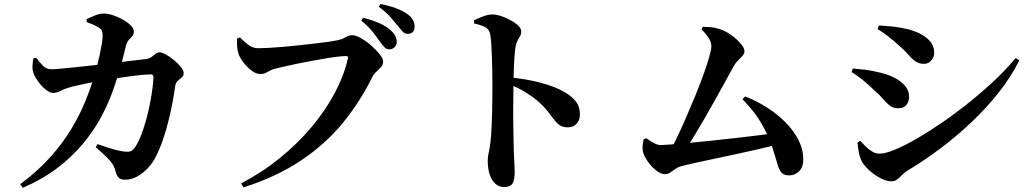

<svg xmlns="http://www.w3.org/2000/svg" viewBox="-20 -860 5040 935"><path d="M589.9 15.1Q566.6 15.1 557.2 4.5Q547.8 -6.1 541.1 -30.8Q536.9 -48.4 526.6 -63.2Q516.4 -78 497.2 -96.8Q478.1 -115.7 446 -143.2L454.6 -158.3Q484.3 -147.9 509.8 -139.8Q535.3 -131.7 554.8 -127.3Q574.2 -122.9 586.1 -121.8Q605.4 -119.7 615.2 -123.2Q624.9 -126.8 634.5 -139.1Q651.6 -161.6 665.6 -197.4Q679.7 -233.2 691.3 -274.8Q702.8 -316.4 710.7 -357.4Q718.6 -398.4 722.9 -432.2Q727.2 -466.1 727.2 -485.1Q727.2 -497.6 715.9 -497.6Q694.6 -497.6 665.5 -494.7Q636.5 -491.9 604.9 -487.4Q573.3 -482.9 542.4 -478.1Q511.6 -473.4 485.5 -468.9Q468.5 -466.4 445.3 -462.4Q422.1 -458.3 397.5 -452.9Q372.8 -447.5 350.4 -442.5Q328 -437.5 312.7 -432.6Q290.4 -426.1 273.7 -416.8Q256.9 -407.5 238.6 -407.5Q222.9 -407.5 203.3 -423.1Q183.7 -438.8 167.6 -460.5Q151.5 -482.2 144.8 -499.2Q137.6 -517.3 138.1 -535.5Q138.6 -553.7 142.2 -575.5L156.2 -579Q172.9 -556.4 189.4 -539.5Q205.9 -522.6 231.5 -522.6Q243.1 -522.6 272.3 -525.3Q301.5 -528.1 342.7 -532.2Q383.9 -536.2 431.3 -541.6Q478.7 -547 526.5 -552.6Q574.3 -558.3 617.8 -563.8Q661.3 -569.3 693 -572.7Q707 -574.7 717.3 -582.3Q727.6 -589.8 737.1 -597.4Q746.6 -605 757.2 -605Q769.1 -605 788.5 -594.2Q807.9 -583.5 827.5 -567Q847.1 -550.6 860.8 -533.6Q874.5 -516.5 874.5 -504Q874.5 -490.6 865.5 -483.3Q856.5 -476 846.1 -467Q835.7 -458 833 -439.2Q828.4 -406.2 820.6 -363.7Q812.8 -321.2 801.2 -274.3Q789.7 -227.4 774 -181.1Q758.3 -134.9 737.5 -94.4Q723.6 -66.5 699.9 -41.2Q676.3 -15.9 648 -0.4Q619.7 15.1 589.9 15.1ZM78.3 37.2Q164.6 -27.1 225.3 -95.2Q286 -163.4 327.1 -231.8Q368.2 -300.2 395.1 -366.1Q422 -431.9 439.4 -491.6Q446.6 -513.8 453.4 -541.3Q460.2 -568.8 466.2 -596.2Q472.1 -623.7 475.9 -647.3Q479.6 -670.9 479.6 -684.6Q479.9 -700.8 476.7 -709.2Q473.6 -717.6 463.5 -723.8Q450.5 -732.9 434.4 -739.9Q418.3 -746.9 402.4 -752.3L401.7 -766.8Q419.6 -775.4 442.5 -784.8Q465.5 -794.2 486.2 -794Q507 -794 532.2 -785.2Q557.4 -776.4 580.2 -763.4Q602.9 -750.4 617.4 -735.6Q631.9 -720.8 631.9 -708.4Q631.9 -692.8 624.3 -684.4Q616.8 -676 607.7 -666Q598.7 -656.1 592.7 -635.1Q589 -619.3 583.3 -596.4Q577.5 -573.5 570.1 -545.6Q562.6 -517.8 552.5 -486.2Q540.9 -447.8 520.8 -394.5Q500.6 -341.3 467.4 -280.9Q434.2 -220.5 383.6 -159.6Q332.9 -98.7 261.2 -43.4Q189.4 11.9 91.2 54.6Z M1154 33.1Q1256.7 -20.2 1343.6 -90.9Q1430.6 -161.6 1498.3 -242.6Q1566 -323.5 1610.9 -408.4Q1655.8 -493.3 1674.3 -575.3Q1676.1 -582 1673.4 -584.5Q1670.7 -587 1665.4 -587Q1648.6 -587 1620.8 -583.6Q1593.1 -580.3 1558.8 -574.3Q1524.5 -568.4 1488.6 -561.8Q1452.7 -555.2 1419.7 -548.2Q1386.7 -541.2 1360.4 -535.1Q1334.1 -529.1 1320.1 -525.3Q1302.5 -521.3 1284.4 -510.4Q1266.4 -499.4 1248.7 -499.4Q1226.5 -499.4 1203.4 -517.3Q1180.4 -535.3 1162.7 -559.5Q1145.1 -583.7 1140.1 -602.5Q1135.3 -621.4 1134.5 -636.9Q1133.7 -652.4 1133.9 -672L1148.3 -677.8Q1169 -657.1 1189.8 -641.2Q1210.5 -625.2 1238 -625.2Q1258 -625.2 1290.3 -626.9Q1322.5 -628.7 1361.6 -632.1Q1400.7 -635.5 1441 -639.9Q1481.4 -644.3 1518.2 -648.6Q1554.9 -652.9 1582.8 -657Q1610.7 -661.1 1623.9 -663.9Q1644.8 -668.8 1655 -674.4Q1665.1 -680 1673.2 -684.4Q1681.2 -688.7 1694.5 -688.7Q1712.3 -688.7 1737.6 -674.4Q1762.9 -660.1 1787.5 -638.5Q1812.1 -616.9 1828.9 -595.8Q1845.7 -574.7 1845.7 -561.3Q1845.7 -544.6 1835.8 -533.4Q1825.8 -522.3 1813.6 -511.5Q1801.3 -500.8 1792.8 -484.5Q1732.9 -362.9 1648.6 -260.4Q1564.3 -157.8 1446.2 -78.7Q1328.1 0.5 1165.7 52.7ZM1875.2 -619.7Q1863.1 -619.7 1852.7 -629.8Q1842.3 -640 1829.7 -657.5Q1815.9 -678 1795.4 -704.1Q1774.8 -730.2 1739.2 -760L1748.8 -773.6Q1791.2 -762.7 1825.6 -748Q1859.9 -733.3 1882.8 -712.1Q1899.1 -697.8 1905.4 -684Q1911.8 -670.3 1911.8 -656Q1911.8 -640.9 1901.6 -630.3Q1891.5 -619.7 1875.2 -619.7ZM1966.2 -695Q1951.2 -695 1941.1 -705.7Q1931.1 -716.5 1916 -735.5Q1902.4 -753 1883.2 -775Q1864 -797 1824.4 -827.5L1833.3 -840.4Q1876.2 -832 1909.5 -819.5Q1942.8 -807 1963.7 -791.6Q1983.2 -777.7 1991.1 -762.4Q1999 -747 1999 -729.8Q1999 -714 1990.4 -704.5Q1981.7 -695 1966.2 -695Z M2435.4 50.8Q2409.6 50.8 2391.6 34.1Q2373.6 17.4 2364.3 -11.4Q2355.1 -40.2 2355.1 -77Q2355.1 -97.1 2360.1 -117.5Q2365.1 -138 2368.8 -170.9Q2371.8 -198.9 2373.7 -235.7Q2375.6 -272.4 2376.4 -311.1Q2377.3 -349.7 2377.6 -383.8Q2378 -417.8 2378 -440.1Q2378 -471.5 2377.3 -508.4Q2376.6 -545.3 2375.5 -581.2Q2374.4 -617.1 2372.4 -646.9Q2370.4 -676.7 2367 -693.5Q2362.3 -718.7 2341 -729Q2319.6 -739.3 2289 -745.5L2288 -761.2Q2309.6 -771.2 2333.3 -780.4Q2357 -789.5 2378.7 -789.5Q2397.3 -789.5 2421.1 -781.5Q2444.9 -773.4 2467.4 -761Q2489.8 -748.7 2504 -734.5Q2518.3 -720.4 2518.3 -708.1Q2518.3 -693.5 2512.5 -683.4Q2506.6 -673.3 2500.3 -662.1Q2494 -651 2490.5 -632.1Q2487.5 -609.9 2485.3 -581.1Q2483.1 -552.4 2482.2 -519.3Q2481.3 -486.2 2480.6 -451.5Q2479.9 -410.8 2479.4 -367Q2478.9 -323.2 2479.2 -279.3Q2479.6 -235.4 2480.6 -195.1Q2481.5 -154.9 2482.2 -121.1Q2483.7 -82.8 2485.1 -57.6Q2486.4 -32.5 2486.4 -22.1Q2486.4 16.9 2475.6 33.8Q2464.7 50.8 2435.4 50.8ZM2745.6 -239.9Q2721.8 -239.9 2707 -249.5Q2692.2 -259.1 2679 -276.4Q2665.9 -293.6 2648 -316.8Q2630.1 -340 2601.4 -366.1Q2574.8 -388.5 2541.4 -409.3Q2508 -430.1 2458.3 -451.3V-483.1Q2540.5 -476.5 2613.5 -456.9Q2686.5 -437.3 2731.4 -410.3Q2764.3 -390.7 2784.2 -366Q2804.1 -341.2 2804.1 -301.1Q2804.1 -276.8 2788.7 -258.3Q2773.4 -239.9 2745.6 -239.9Z M3231.4 -103.5Q3248.4 -131.6 3270.2 -176.6Q3292 -221.6 3315.9 -275.8Q3339.7 -330 3362.7 -385.9Q3385.7 -441.8 3404 -492.2Q3422.4 -542.7 3433.2 -580.1Q3444 -617.5 3444 -633.9Q3444 -653.3 3433 -672.2Q3422 -691.1 3397 -716.2L3402.1 -729.6Q3419 -729.4 3439.2 -727.8Q3459.4 -726.3 3481 -719.6Q3511.6 -710.3 3540 -690Q3568.4 -669.7 3587 -647.8Q3605.5 -625.9 3605.5 -610.3Q3605.5 -598.9 3596.1 -588.2Q3586.7 -577.5 3574 -565.3Q3561.3 -553.2 3552.2 -536.2Q3534.6 -504.4 3511.6 -462.4Q3488.6 -420.4 3462.4 -373.5Q3436.2 -326.7 3408.5 -278.8Q3380.7 -230.8 3353.4 -185.8Q3326 -140.8 3301.9 -103.5ZM3220.2 -11.6Q3203 -11.6 3184.2 -23.9Q3165.3 -36.2 3148.7 -55.3Q3132 -74.4 3121.2 -95.1Q3110.4 -115.7 3109.3 -132.8Q3108.5 -147.3 3110 -157.7Q3111.4 -168 3113.6 -180.6L3127.3 -186.9Q3150.2 -170.3 3167.1 -161.9Q3183.9 -153.5 3198.4 -153.5Q3207.8 -153.5 3244.1 -156.3Q3280.4 -159 3333.3 -163.9Q3386.2 -168.8 3447.1 -175.3Q3508.1 -181.7 3568.2 -188.5Q3628.3 -195.3 3678.7 -201.6Q3729.1 -207.9 3760.4 -212.7L3769.9 -157.5Q3729.1 -146.4 3676.2 -134.2Q3623.4 -122 3566.4 -109.8Q3509.4 -97.6 3455.8 -86.3Q3402.2 -74.9 3359.5 -65.5Q3316.8 -56 3293.1 -49.3Q3282.4 -46.6 3269.4 -37.5Q3256.4 -28.5 3243.8 -20Q3231.2 -11.6 3220.2 -11.6ZM3823.1 -5.8Q3801 -5.8 3789.1 -16.4Q3777.3 -27 3769.8 -48.9Q3762.4 -70.9 3752.7 -105.1Q3743.1 -139.3 3724.8 -185.5Q3705.6 -231 3676.3 -277.8Q3647 -324.5 3595.8 -376.6L3608.5 -390.5Q3663.3 -369.3 3714.1 -337.1Q3764.9 -304.9 3804.8 -264.8Q3844.6 -224.7 3868.2 -178.9Q3891.7 -133 3891.7 -83.6Q3891.7 -45.1 3871 -25.5Q3850.2 -5.8 3823.1 -5.8Z M4319.8 23Q4298.8 23 4271.7 9.6Q4244.6 -3.7 4220.2 -24.3Q4195.8 -44.9 4180.7 -67.4Q4168.6 -86.9 4162.6 -116.7Q4156.6 -146.5 4156.1 -166.7L4169.4 -173.7Q4180 -162.3 4194.7 -147.7Q4209.3 -133 4226.6 -122.4Q4243.9 -111.8 4263.3 -111.8Q4292.1 -111.8 4340 -131.9Q4387.9 -151.9 4447.9 -186.9Q4507.9 -221.8 4573.7 -267.3Q4639.6 -312.9 4704.5 -365.2Q4769.4 -417.6 4826.6 -471.7Q4883.7 -525.9 4926 -577.6L4943.7 -566Q4906 -489.5 4847.6 -414.7Q4789.2 -339.9 4716 -269.9Q4642.9 -199.9 4562 -139Q4481.2 -78.1 4399.7 -29.5Q4383.9 -19.6 4372.3 -7.3Q4360.7 5.1 4348.8 14Q4336.9 23 4319.8 23ZM4353.6 -332.8Q4329.9 -332.8 4313.1 -345.8Q4296.3 -358.7 4280 -378.3Q4263.8 -398 4239.7 -418.4Q4205.7 -451.3 4178 -473.5Q4150.2 -495.7 4126.9 -509.1L4133.1 -526.5Q4163.9 -524 4195.4 -520.1Q4227 -516.3 4266.8 -506.1Q4303.1 -498 4335 -481.8Q4366.8 -465.5 4387 -442.4Q4407.2 -419.2 4407.2 -388.1Q4407.2 -376.3 4402.4 -363.4Q4397.5 -350.5 4386.1 -341.7Q4374.7 -332.8 4353.6 -332.8ZM4479.9 -549Q4456 -549 4439 -560.5Q4422.1 -572 4404.8 -592.1Q4387.6 -612.2 4360.6 -635.8Q4331.5 -662.4 4304.8 -683.2Q4278.1 -704 4253.7 -718.4L4260.1 -736.1Q4284.7 -734.9 4320.4 -731.5Q4356 -728 4401.3 -717.9Q4436 -708.8 4465 -693.5Q4493.9 -678.2 4511.6 -656.1Q4529.4 -633.9 4529.4 -602.2Q4529.4 -582 4515.2 -565.5Q4501.1 -549 4479.9 -549Z"/></svg>

Font: Noto Serif KR ExtraLight
Style: Regular
Weight: 200
Designer: Ryoko NISHIZUKA 西塚涼子 (kana & ideographs); Frank Grießhammer (Latin, Greek & Cyrillic); Wenlong ZHANG 张文龙 (bopomofo); San
Foundry: Adobe
Version: Version 2.002-H1;hotconv 1.1.0;makeotfexe 2.6.0